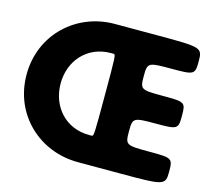

<svg xmlns="http://www.w3.org/2000/svg" viewBox="-114 -966 1238 1107"><g transform="rotate(15 505.0 -412.5)"><path d="M820 -660C958 -660 962 -662 962 -743C962 -823 955 -825 701 -825H439C212 -825 23 -653 23 -412C23 -171 212 0 439 0H701C955 0 962 -2 962 -83C962 -163 958 -165 820 -165C682 -165 678 -167 678 -248C678 -329 682 -331 814 -331C946 -331 950 -333 950 -414C950 -494 946 -496 814 -496C682 -496 678 -498 678 -578C678 -658 682 -660 820 -660ZM490 -413C490 -175 490 -168 476 -168H461C321 -168 226 -275 226 -413C226 -550 321 -657 461 -657H476C490 -657 490 -650 490 -413Z"/></g></svg>

Font: Hussar Print
Style: Bold
Weight: 700
Foundry: Cannot Into Space Fonts
Version: Version 2.00